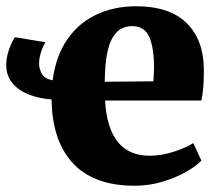

<svg xmlns="http://www.w3.org/2000/svg" viewBox="-22 -583 700 614"><path d="M408.5 11Q339 11 288.8 -9Q238.5 -29 206.8 -65.8Q175 -102.5 159.2 -153Q143.5 -203.5 143 -265Q101.5 -268 68.8 -281.2Q36 -294.5 17 -318Q-2 -341.5 -2 -375Q-2 -392 2.2 -409Q6.5 -426 13 -440.5Q19.5 -455 25.5 -464L123.5 -448Q115.5 -435.5 109.2 -416.2Q103 -397 103 -379.5Q103 -362.5 112 -346.8Q121 -331 146.5 -326Q156 -401.5 191.5 -454.5Q227 -507.5 284 -535.2Q341 -563 414 -563Q519 -563 573.8 -510.2Q628.5 -457.5 630 -363Q630 -328.5 628 -303.8Q626 -279 622 -261.5H314Q316.5 -217 326.8 -184Q337 -151 354.8 -129Q372.5 -107 398 -96Q423.5 -85 457 -85Q495 -85 534.5 -98Q574 -111 596 -125.5L622 -69.5Q607 -53 574.5 -34.2Q542 -15.5 498.8 -2.2Q455.5 11 408.5 11ZM313 -321.5 468.5 -323Q469 -334.5 469.8 -345.5Q470.5 -356.5 470.5 -368Q470.5 -429.5 455.5 -464.5Q440.5 -499.5 400 -499.5Q382 -499.5 366.5 -491.5Q351 -483.5 339 -464.2Q327 -445 320.2 -410.2Q313.5 -375.5 313 -321.5Z"/></svg>

Font: Merriweather 36pt Black
Style: Regular
Weight: 900
Version: Version 2.100